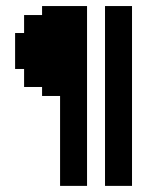

<svg xmlns="http://www.w3.org/2000/svg" viewBox="-20 -608 511 628"><path d="M352.9 -588.2H382.4V-558.8H352.9ZM382.4 -588.2H411.8V-558.8H382.4ZM323.5 -588.2H352.9V-558.8H323.5ZM323.5 -558.8H352.9V-529.4H323.5ZM323.5 -529.4H352.9V-500H323.5ZM323.5 -500H352.9V-470.6H323.5ZM323.5 -411.8H352.9V-382.4H323.5ZM323.5 -382.4H352.9V-352.9H323.5ZM323.5 -352.9H352.9V-323.5H323.5ZM323.5 -323.5H352.9V-294.1H323.5ZM352.9 -323.5H382.4V-294.1H352.9ZM352.9 -294.1H382.4V-264.7H352.9ZM352.9 -264.7H382.4V-235.3H352.9ZM352.9 -235.3H382.4V-205.9H352.9ZM352.9 -205.9H382.4V-176.5H352.9ZM352.9 -176.5H382.4V-147.1H352.9ZM323.5 -235.3H352.9V-205.9H323.5ZM323.5 -294.1H352.9V-264.7H323.5ZM323.5 -441.2H352.9V-411.8H323.5ZM323.5 -470.6H352.9V-441.2H323.5ZM352.9 -558.8H382.4V-529.4H352.9ZM382.4 -558.8H411.8V-529.4H382.4ZM382.4 -529.4H411.8V-500H382.4ZM382.4 -500H411.8V-470.6H382.4ZM382.4 -470.6H411.8V-441.2H382.4ZM382.4 -441.2H411.8V-411.8H382.4ZM382.4 -411.8H411.8V-382.4H382.4ZM382.4 -382.4H411.8V-352.9H382.4ZM382.4 -352.9H411.8V-323.5H382.4ZM382.4 -323.5H411.8V-294.1H382.4ZM382.4 -294.1H411.8V-264.7H382.4ZM352.9 -352.9H382.4V-323.5H352.9ZM352.9 -382.4H382.4V-352.9H352.9ZM352.9 -411.8H382.4V-382.4H352.9ZM352.9 -441.2H382.4V-411.8H352.9ZM352.9 -470.6H382.4V-441.2H352.9ZM352.9 -500H382.4V-470.6H352.9ZM352.9 -529.4H382.4V-500H352.9ZM323.5 -264.7H352.9V-235.3H323.5ZM323.5 -205.9H352.9V-176.5H323.5ZM323.5 -176.5H352.9V-147.1H323.5ZM323.5 -147.1H352.9V-117.6H323.5ZM323.5 -117.6H352.9V-88.2H323.5ZM323.5 -88.2H352.9V-58.8H323.5ZM323.5 -58.8H352.9V-29.4H323.5ZM323.5 -29.4H352.9V0H323.5ZM352.9 -29.4H382.4V0H352.9ZM352.9 -58.8H382.4V-29.4H352.9ZM352.9 -88.2H382.4V-58.8H352.9ZM352.9 -117.6H382.4V-88.2H352.9ZM352.9 -147.1H382.4V-117.6H352.9ZM382.4 -264.7H411.8V-235.3H382.4ZM382.4 -235.3H411.8V-205.9H382.4ZM382.4 -205.9H411.8V-176.5H382.4ZM382.4 -176.5H411.8V-147.1H382.4ZM382.4 -147.1H411.8V-117.6H382.4ZM382.4 -29.4H411.8V0H382.4ZM382.4 -58.8H411.8V-29.4H382.4ZM382.4 -88.2H411.8V-58.8H382.4ZM382.4 -117.6H411.8V-88.2H382.4ZM205.9 -588.2H235.3V-558.8H205.9ZM235.3 -588.2H264.7V-558.8H235.3ZM176.5 -588.2H205.9V-558.8H176.5ZM176.5 -558.8H205.9V-529.4H176.5ZM176.5 -529.4H205.9V-500H176.5ZM176.5 -500H205.9V-470.6H176.5ZM176.5 -411.8H205.9V-382.4H176.5ZM176.5 -382.4H205.9V-352.9H176.5ZM176.5 -352.9H205.9V-323.5H176.5ZM176.5 -323.5H205.9V-294.1H176.5ZM205.9 -323.5H235.3V-294.1H205.9ZM205.9 -294.1H235.3V-264.7H205.9ZM205.9 -264.7H235.3V-235.3H205.9ZM205.9 -235.3H235.3V-205.9H205.9ZM205.9 -205.9H235.3V-176.5H205.9ZM205.9 -176.5H235.3V-147.1H205.9ZM176.5 -235.3H205.9V-205.9H176.5ZM176.5 -294.1H205.9V-264.7H176.5ZM176.5 -441.2H205.9V-411.8H176.5ZM176.5 -470.6H205.9V-441.2H176.5ZM205.9 -558.8H235.3V-529.4H205.9ZM235.3 -558.8H264.7V-529.4H235.3ZM235.3 -529.4H264.7V-500H235.3ZM235.3 -500H264.7V-470.6H235.3ZM235.3 -470.6H264.7V-441.2H235.3ZM235.3 -441.2H264.7V-411.8H235.3ZM235.3 -411.8H264.7V-382.4H235.3ZM235.3 -382.4H264.7V-352.9H235.3ZM235.3 -352.9H264.7V-323.5H235.3ZM235.3 -323.5H264.7V-294.1H235.3ZM235.3 -294.1H264.7V-264.7H235.3ZM205.9 -352.9H235.3V-323.5H205.9ZM205.9 -382.4H235.3V-352.9H205.9ZM205.9 -411.8H235.3V-382.4H205.9ZM205.9 -441.2H235.3V-411.8H205.9ZM205.9 -470.6H235.3V-441.2H205.9ZM205.9 -500H235.3V-470.6H205.9ZM205.9 -529.4H235.3V-500H205.9ZM176.5 -264.7H205.9V-235.3H176.5ZM176.5 -205.9H205.9V-176.5H176.5ZM176.5 -176.5H205.9V-147.1H176.5ZM176.5 -147.1H205.9V-117.6H176.5ZM176.5 -117.6H205.9V-88.2H176.5ZM176.5 -88.2H205.9V-58.8H176.5ZM176.5 -58.8H205.9V-29.4H176.5ZM176.5 -29.4H205.9V0H176.5ZM205.9 -29.4H235.3V0H205.9ZM205.9 -58.8H235.3V-29.4H205.9ZM205.9 -88.2H235.3V-58.8H205.9ZM205.9 -117.6H235.3V-88.2H205.9ZM205.9 -147.1H235.3V-117.6H205.9ZM235.3 -264.7H264.7V-235.3H235.3ZM235.3 -235.3H264.7V-205.9H235.3ZM235.3 -205.9H264.7V-176.5H235.3ZM235.3 -176.5H264.7V-147.1H235.3ZM235.3 -147.1H264.7V-117.6H235.3ZM235.3 -29.4H264.7V0H235.3ZM235.3 -58.8H264.7V-29.4H235.3ZM235.3 -88.2H264.7V-58.8H235.3ZM235.3 -117.6H264.7V-88.2H235.3ZM147.1 -588.2H176.5V-558.8H147.1ZM117.6 -588.2H147.1V-558.8H117.6ZM58.8 -558.8H88.2V-529.4H58.8ZM29.4 -500H58.8V-470.6H29.4ZM29.4 -470.6H58.8V-441.2H29.4ZM29.4 -441.2H58.8V-411.8H29.4ZM58.8 -382.4H88.2V-352.9H58.8ZM117.6 -352.9H147.1V-323.5H117.6ZM147.1 -352.9H176.5V-323.5H147.1ZM147.1 -382.4H176.5V-352.9H147.1ZM147.1 -411.8H176.5V-382.4H147.1ZM147.1 -441.2H176.5V-411.8H147.1ZM147.1 -500H176.5V-470.6H147.1ZM147.1 -529.4H176.5V-500H147.1ZM147.1 -558.8H176.5V-529.4H147.1ZM117.6 -558.8H147.1V-529.4H117.6ZM117.6 -529.4H147.1V-500H117.6ZM117.6 -500H147.1V-470.6H117.6ZM117.6 -470.6H147.1V-441.2H117.6ZM117.6 -441.2H147.1V-411.8H117.6ZM147.1 -470.6H176.5V-441.2H147.1ZM117.6 -411.8H147.1V-382.4H117.6ZM117.6 -382.4H147.1V-352.9H117.6ZM88.2 -382.4H117.6V-352.9H88.2ZM88.2 -411.8H117.6V-382.4H88.2ZM88.2 -441.2H117.6V-411.8H88.2ZM88.2 -470.6H117.6V-441.2H88.2ZM58.8 -470.6H88.2V-441.2H58.8ZM58.8 -441.2H88.2V-411.8H58.8ZM58.8 -411.8H88.2V-382.4H58.8ZM88.2 -500H117.6V-470.6H88.2ZM88.2 -529.4H117.6V-500H88.2ZM88.2 -558.8H117.6V-529.4H88.2ZM58.8 -529.4H88.2V-500H58.8ZM58.8 -500H88.2V-470.6H58.8ZM147.1 -323.5H176.5V-294.1H147.1ZM117.6 -323.5H147.1V-294.1H117.6ZM88.2 -352.9H117.6V-323.5H88.2ZM58.8 -352.9H88.2V-323.5H58.8ZM29.4 -411.8H58.8V-382.4H29.4Z"/></svg>

Font: Jersey 20
Style: Regular
Weight: 400
Designer: Sarah Cadigan-Fried
Version: Version 1.000; ttfautohint (v1.8.4.7-5d5b)